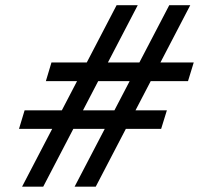

<svg xmlns="http://www.w3.org/2000/svg" viewBox="-20 -702 748 722"><path d="M498 -682.5 142.5 0H63L418.5 -682.5ZM695.5 -682.5 340 0H260.5L616.5 -682.5ZM687 -397H152.5L173.5 -467H708.5ZM586 -217.5H51.5L72.5 -287H607.5Z"/></svg>

Font: Newsreader ExtraBold
Style: Italic
Weight: 800
Italic angle: -17°
Designer: Hugues Gentile
Foundry: Production Type
Version: Version 1.003